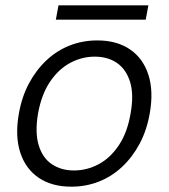

<svg xmlns="http://www.w3.org/2000/svg" viewBox="-20 -690 634 722"><path d="M248 12Q175 12 125.5 -21.5Q76 -55 56 -117Q36 -179 51 -263Q62 -326 89 -376.5Q116 -427 155 -463.5Q194 -500 242.5 -519Q291 -538 346 -538Q419 -538 468.5 -504.5Q518 -471 538 -409Q558 -347 543 -263Q532 -200 505 -149.5Q478 -99 439 -62.5Q400 -26 351.5 -7Q303 12 248 12ZM258 -49Q307 -49 351 -72.5Q395 -96 427 -144Q459 -192 471 -263Q484 -335 469 -382.5Q454 -430 419.5 -453.5Q385 -477 336 -477Q288 -477 244 -453.5Q200 -430 168 -382.5Q136 -335 123 -263Q111 -192 125.5 -144Q140 -96 175 -72.5Q210 -49 258 -49ZM190 -616 200 -670H538L528 -616Z"/></svg>

Font: DM Sans 9pt Light
Style: Italic
Weight: 300
Italic angle: -10°
Version: Version 4.004;gftools[0.9.30]